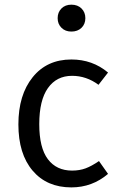

<svg xmlns="http://www.w3.org/2000/svg" viewBox="-20 -794 516 826"><path d="M287.1 -773.9Q314 -773.9 330.6 -757.6Q347.2 -741.2 347.2 -715.8Q347.2 -690.4 330.6 -674.3Q314 -658.2 287.1 -658.2Q260.7 -658.2 244.4 -674.6Q228 -690.9 228 -715.8Q228 -741.2 244.4 -757.6Q260.7 -773.9 287.1 -773.9ZM287.1 -538.1Q377.9 -538.1 444.8 -481.9L403.8 -429.2Q351.6 -467.8 290 -467.8Q223.6 -467.8 186.3 -415.3Q148.9 -362.8 148.9 -259.8Q148.9 -158.2 186 -109.1Q223.1 -60.1 290 -60.1Q322.3 -60.1 348.4 -69.8Q374.5 -79.6 405.8 -101.1L444.8 -45.9Q376.5 12.2 287.1 12.2Q181.6 12.2 120.4 -59.8Q59.1 -131.8 59.1 -258.8Q59.1 -385.7 120.6 -461.9Q182.1 -538.1 287.1 -538.1Z"/></svg>

Font: Fira Sans Book
Style: Regular
Weight: 350
Designer: Carrois Corporate & Edenspiekermann AG
Foundry: Carrois Corporate GbR & Edenspiekermann AG
Version: Version 4.203;PS 004.203;hotconv 1.0.88;makeotf.lib2.5.64775